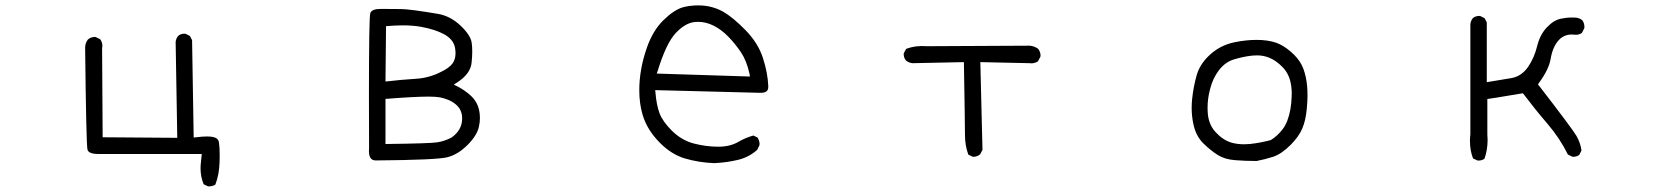

<svg xmlns="http://www.w3.org/2000/svg" viewBox="-20 -586 6040 696"><path d="M733.9 89.4Q735.8 89.8 738.5 89.8Q741.2 89.8 745.1 88.9Q753.9 87.9 760.7 83Q774.9 45.9 775.9 1.5Q776.4 -10.7 776.4 -21Q776.4 -51.3 773.9 -67.9Q772.9 -77.1 767.8 -82Q762.7 -86.9 753.9 -89.1Q745.1 -91.3 730 -91.3Q713.4 -91.3 691.4 -88.4L682.1 -87.4L676.3 -440.4L668.5 -455.6L652.8 -463.4Q650.9 -463.9 649.4 -463.9Q635.3 -463.9 626 -456.1Q618.2 -446.8 616.7 -434.1L622.6 -86.4L352.1 -88.4L350.1 -409.7Q351.1 -415 351.1 -419.4Q351.1 -432.6 343.3 -443.8L326.7 -451.7Q325.2 -452.1 323.5 -452.1Q321.8 -452.1 319.6 -451.9Q317.4 -451.7 314.5 -450.9Q311.5 -450.2 308.6 -449.2Q303.2 -446.8 298.3 -442.4Q288.6 -429.2 288.6 -413.1Q292.5 -68.4 296.9 -44.9Q299.8 -27.8 336.9 -27.8H711.4L708.5 1Q707 12.7 707 23.9Q707 55.2 718.3 82Z M1377.4 -64V-227.5Q1483.9 -235.8 1533.2 -235.8Q1558.6 -235.8 1574 -233.2Q1589.4 -230.5 1604.7 -224.1Q1620.1 -217.8 1632.3 -207.5Q1655.3 -188.5 1655.3 -156.7Q1655.3 -114.3 1616.7 -87.4Q1591.8 -74.2 1565.2 -70.1Q1538.6 -65.9 1377.4 -64ZM1427.7 -553.2 1360.4 -553.7Q1327.1 -553.7 1322.3 -538.1Q1317.4 -522 1317.4 -236.8Q1317.4 -154.8 1317.9 -50.8V-50.3Q1317.4 -43.9 1317.4 -38.6Q1317.4 -18.6 1325.7 -10.3Q1331.5 -4.4 1342.8 -4.4Q1560.5 -6.3 1599.9 -15.6Q1639.2 -24.9 1674.6 -60.3Q1710 -95.7 1716.3 -127.9Q1719.7 -143.6 1719.7 -158.2Q1719.7 -209 1687 -238.8Q1664.1 -259.8 1637.7 -272.9L1625 -279.3L1637.2 -287.1Q1685.5 -318.4 1689.5 -358.4Q1691.9 -381.3 1691.9 -399.2Q1691.9 -417 1689.9 -430.7Q1686.5 -458 1649.4 -493.2Q1612.3 -528.3 1566.7 -535.9Q1521 -543.5 1486.3 -548.3Q1451.7 -553.2 1427.7 -553.2ZM1579.1 -325.7Q1579.1 -325.7 1579.1 -325.7ZM1439.5 -494.1Q1476.6 -494.1 1506.3 -488.8Q1556.6 -479.5 1588.9 -462.4Q1623.5 -443.8 1629.4 -413.1Q1631.3 -402.8 1631.3 -393.6Q1631.3 -370.6 1620.1 -355.5Q1607.9 -339.4 1579.1 -325.7Q1536.1 -303.2 1486.6 -300.3Q1437 -297.4 1377.4 -290.5L1379.4 -491.2Q1414.6 -494.1 1439.5 -494.1Z M2510.7 -506.8Q2539.1 -506.8 2566.4 -493.2Q2595.7 -478.5 2620.8 -452.4Q2646 -426.3 2666.3 -396Q2686.5 -365.7 2696.8 -319.3L2698.7 -308.6L2360.8 -319.3L2364.3 -329.6Q2395 -429.2 2429.2 -465.8Q2463.9 -502.9 2499 -506.3Q2504.9 -506.8 2510.7 -506.8ZM2512.2 -566.4Q2505.9 -566.4 2497.8 -566.2Q2489.7 -565.9 2478 -564.2Q2466.3 -562.5 2455.6 -559.6Q2423.3 -550.3 2384.8 -512.7Q2346.2 -475.1 2324.2 -411.1Q2297.4 -333.5 2297.4 -258.8Q2297.4 -210.4 2309.6 -169.4Q2325.7 -114.7 2373.5 -66.9Q2415 -25.9 2462.4 -11.7Q2513.7 3.4 2569.3 5.4Q2613.3 3.4 2654.3 -6.3Q2693.4 -15.1 2724.6 -42.5L2732.9 -59.1Q2733.4 -61 2733.4 -64.9Q2733.4 -68.8 2731.7 -75Q2730 -81.1 2726.1 -87.4L2710.9 -94.7Q2682.6 -86.9 2656.7 -71.8Q2626.5 -54.2 2583.7 -54.2Q2541 -54.2 2496.6 -65.4Q2451.2 -76.7 2415 -112.8Q2382.3 -145.5 2371.1 -174.8Q2359.9 -204.1 2356 -250.5L2355 -259.3Q2737.8 -249.5 2737.8 -249.5Q2756.3 -249.5 2762.2 -258.8Q2765.1 -263.7 2765.1 -272.5Q2763.2 -321.8 2745.6 -376Q2728 -430.2 2682.6 -476.6Q2636.7 -523.4 2601.6 -543.5Q2560.5 -566.4 2512.2 -566.4Z M3508.3 -17.6Q3522.5 -17.6 3533.2 -26.9L3541.5 -43L3533.7 -360.8L3714.8 -356.9Q3717.3 -356.4 3719 -356.4Q3720.7 -356.4 3722.7 -356.7Q3724.6 -356.9 3727.5 -357.4Q3730.5 -357.9 3732.9 -358.9Q3738.3 -360.4 3742.7 -363.8L3751.5 -380.4Q3752 -381.8 3752 -386Q3752 -390.1 3750 -396.5Q3748 -402.8 3743.2 -409.2Q3730 -418.5 3713.4 -420.4L3340.3 -418.5Q3298.8 -421.9 3264.6 -408.7L3256.3 -393.1Q3255.9 -391.6 3255.9 -390.1Q3255.9 -376 3264.6 -366.2Q3273.9 -358.9 3286.6 -356.9L3474.1 -360.8Q3478 -137.7 3478 -97.9Q3478 -58.1 3490.2 -25.4L3505.4 -18.1Q3506.8 -17.6 3508.3 -17.6Z M4510.7 -64Q4499 -63 4490.2 -63Q4463.9 -63 4442.9 -69.3Q4412.6 -78.6 4386.2 -107.4Q4359.9 -136.2 4357.9 -180.2Q4357.4 -187.5 4357.4 -194.3Q4357.4 -229 4366.2 -261.7Q4376 -301.8 4398.4 -331.1Q4421.9 -361.8 4454.6 -371.1Q4485.8 -380.4 4517.6 -384.3Q4526.9 -385.3 4536.1 -385.3Q4558.6 -385.3 4578.1 -377.9Q4605.5 -367.7 4630.4 -341.6Q4655.3 -315.4 4660.6 -274.4Q4662.6 -259.3 4662.6 -248.8Q4662.6 -238.3 4662.1 -233.4Q4661.6 -212.4 4657.7 -189.9Q4649.4 -144 4630.4 -118.7Q4611.3 -93.3 4586.4 -78.1Q4547.4 -67.9 4510.7 -64ZM4717.3 -193.8Q4719.7 -219.7 4719.7 -239.3Q4719.7 -258.8 4718.3 -273.9Q4715.3 -307.6 4705.1 -335.7Q4694.8 -363.8 4671.9 -386.7Q4648.4 -410.2 4622.3 -424.1Q4596.2 -438 4553.2 -440.9Q4543.9 -441.4 4534.2 -441.4Q4498 -441.4 4456.5 -433.1Q4399.9 -421.9 4359.4 -381.3Q4329.1 -351.1 4318.4 -314.9Q4306.2 -272.9 4301.3 -225.6Q4299.8 -210 4299.8 -194.8Q4299.8 -164.6 4306.2 -135.3Q4315.4 -92.3 4342.5 -65.9Q4369.6 -39.6 4394.8 -23.9Q4419.9 -8.3 4457 -5.4Q4494.1 -2.4 4535.2 -2.4Q4565.9 -8.3 4594.7 -17.6Q4625 -27.3 4658.7 -61Q4688 -90.3 4700.7 -119.9Q4713.4 -149.4 4717.3 -193.8Z M5338.9 -3.9Q5352.1 -3.9 5361.3 -10.7Q5372.6 -43 5372.6 -79.1Q5372.6 -88.4 5371.6 -98.1V-98.6V-227.1Q5405.8 -231.9 5433.1 -236.8Q5460.4 -241.7 5500.5 -248Q5544.4 -189.9 5589.1 -137.9Q5633.8 -85.9 5663.6 -25.9L5679.2 -18.1Q5681.2 -17.6 5682.6 -17.6Q5696.3 -17.6 5705.1 -24.9L5712.9 -40.5Q5709 -68.8 5694.3 -94Q5679.7 -119.1 5555.2 -280.3L5558.6 -285.2Q5594.7 -334.5 5601.1 -372.6Q5608.9 -418.9 5632.8 -442.9Q5651.4 -460.9 5677.2 -460.9Q5682.1 -460.9 5686 -460.4Q5689.9 -460 5692.4 -460Q5706.1 -460 5714.8 -467.3L5723.1 -483.9Q5723.6 -485.8 5723.6 -487.3Q5723.6 -502 5715.8 -512.7Q5706.1 -520.5 5693.4 -522Q5686 -522.5 5681.2 -522.5Q5676.3 -522.5 5672.6 -522.5Q5668.9 -522.5 5664.3 -522Q5659.7 -521.5 5655.3 -521Q5646 -520 5636 -517.8Q5626 -515.6 5613.8 -508.8Q5601.1 -501 5587.9 -487.3Q5563 -461.4 5552.7 -420.9Q5542 -376.5 5519.5 -343.8Q5496.1 -310.1 5460.4 -303.2Q5428.2 -297.4 5369.6 -288.1V-504.9L5361.8 -520L5346.2 -527.8Q5344.2 -528.3 5342.8 -528.3Q5328.6 -528.3 5319.3 -520.5Q5311.5 -511.2 5310.1 -498.5V-100.1Q5308.6 -86.9 5308.6 -75.2Q5308.6 -40 5319.8 -11.7L5335.4 -4.4Q5337.4 -3.9 5338.9 -3.9Z"/></svg>

Font: NaikaiFont
Style: Light
Weight: 300
Version: Version 1.89